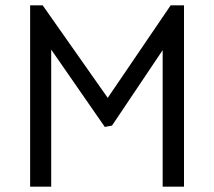

<svg xmlns="http://www.w3.org/2000/svg" viewBox="-20 -700 803 720"><path d="M590 0H670V-680H620L384 -333L140 -680H93V0H172V-514L373 -224L400 -229L590 -512Z"/></svg>

Font: Catamaran
Style: Regular
Weight: 400
Designer: Pria Ravichandran
Version: Version 1.000;PS 001.000;hotconv 1.0.70;makeotf.lib2.5.58329